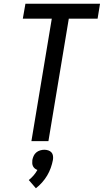

<svg xmlns="http://www.w3.org/2000/svg" viewBox="-20 -755 555 1027"><path d="M148 0 257 -655H102L116 -735H515L502 -655H348L239 0ZM172 252 134 208Q148 197 160 183Q172 169 180 154Q172 151 166 146Q160 141 156.5 134Q153 127 152.5 118.5Q152 110 153 101Q155 90 160 79Q165 68 174 60.5Q183 53 194.5 49.5Q206 46 217 46Q228 46 238.5 49.5Q249 53 255.5 60.5Q262 68 263.5 79Q265 90 263 101Q259 122 251.5 143Q244 164 232.5 183.5Q221 203 205.5 220.5Q190 238 172 252Z"/></svg>

Font: Iosevka Curly Medium Oblique
Style: Regular
Weight: 500
Italic angle: -9°
Monospace: yes
Designer: Belleve Invis
Foundry: Belleve Invis
Version: Version 11.1.0; ttfautohint (v1.8.3)